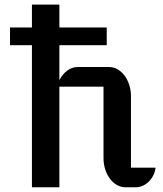

<svg xmlns="http://www.w3.org/2000/svg" viewBox="-20 -796 693 816"><path d="M115.7 0H232.4V-427.7H419.9V-124C419.9 -55.7 461.9 0 513.2 0H556.6C598.6 0 636.2 -37.6 641.1 -83.5H536.6V-387.2C536.6 -456.1 494.1 -511.2 443.8 -511.2H310.5C278.8 -511.2 250.5 -490.2 232.4 -455.6V-604H433.6V-679.2H232.4V-776.4H115.7V-679.2H22.5V-604H115.7Z"/></svg>

Font: Atomic Age
Style: Regular
Weight: 400
Designer: James Grieshaber
Foundry: James Grieshaber
Version: Version 1.002